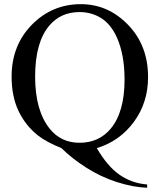

<svg xmlns="http://www.w3.org/2000/svg" viewBox="-20 -697 762 913"><path d="M440.4 7.3Q490.2 93.3 548.1 133.8Q606 174.3 679.7 180.2V195.8Q612.3 193.4 535.6 168.7Q459 144 390.4 100.3Q321.8 56.6 272 7.3Q201.7 -21 160.6 -52.7Q101.1 -100.1 68.1 -169.2Q35.2 -238.3 35.2 -332.5Q35.2 -481 131.3 -579.1Q227.5 -677.2 364.3 -677.2Q494.1 -677.2 589.1 -578.9Q684.1 -480.5 684.1 -330.6Q684.1 -209 616.5 -117.2Q548.8 -25.4 440.4 7.3ZM358.4 -639.6Q269.5 -639.6 215.3 -576.2Q147 -496.6 147 -332.5Q147 -171.9 216.3 -85Q270 -18.1 358.4 -18.1Q450.2 -18.1 506.3 -85Q572.3 -164.1 572.3 -318.4Q572.3 -437 536.1 -518.1Q508.3 -580.6 462.2 -610.1Q416 -639.6 358.4 -639.6Z"/></svg>

Font: Jameel Khushkhat-L
Style: Regular
Weight: 400
Version: Version 3.5